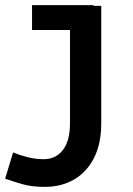

<svg xmlns="http://www.w3.org/2000/svg" viewBox="-78 -491 519 749"><path d="M97 238Q45 238 7.5 227Q-30 216 -58 206L-27 104Q1 115 31 122.5Q61 130 92 130Q140 130 167.5 94Q195 58 195 -9V-468H317V-11Q317 70 288.5 125.5Q260 181 210.5 209.5Q161 238 97 238ZM47 -374V-471H287V-374Z"/></svg>

Font: BioRhyme SemiExpanded SemiBold
Style: Regular
Weight: 600
Width: 6
Designer: Aoife Mooney
Foundry: Aoife Mooney Type
Version: Version 1.600;gftools[0.9.33]